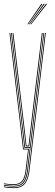

<svg xmlns="http://www.w3.org/2000/svg" viewBox="-21 -770 285 989"><path d="M49.8 199Q38.8 199 22.9 197.6Q7 196.2 -1 194V190Q7.5 192.2 23 193.6Q38.5 195 49.8 195Q75.2 195 90.9 185.4Q106.5 175.8 115 156.5Q123.5 137.2 126.8 108.5L210.8 -600H214.8L130.8 109Q127 140.8 117.5 160.6Q108 180.5 91.5 189.8Q75 199 49.8 199ZM49.8 183Q38.8 183 23.6 181.6Q8.5 180.2 -1 178.5V174.5Q7.8 176.2 22.9 177.6Q38 179 49.8 179Q78 179 92.2 162Q106.5 145 111 106.5L123.5 0H97.8L27.8 -600H31.8L101.2 -4H128L115 107Q110.2 147.5 95.1 165.2Q80 183 49.8 183ZM49.8 191Q38.2 191 23.1 189.6Q8 188.2 -1 186.2V182.2Q7.8 184 22.5 185.5Q37.2 187 49.8 187Q85 187 99.6 166.1Q114.2 145.2 118.8 107.5L132.5 -8H104.8L95.5 -88L35.8 -600H39.8L99.2 -91L108.5 -12H133L202.8 -600H206.8L122.8 108Q118 149.5 101.9 170.2Q85.8 191 49.8 191ZM112 -16 103 -93.8 43.8 -600H48L106.8 -96.2L115.5 -20H126L134.8 -95.8L194.5 -600H198.8L138.5 -91.5L129.5 -16ZM119.8 -645 191.8 -750H197.8L123.8 -645ZM135.8 -645 215.8 -750H221.8L139.8 -645ZM127.8 -645 203.8 -750H209.8L131.8 -645Z"/></svg>

Font: Big Shoulders Inline Thin
Style: Regular
Weight: 100
Designer: Patric King
Foundry: XO Type Co
Version: Version 2.002